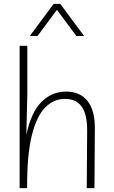

<svg xmlns="http://www.w3.org/2000/svg" viewBox="-20 -978 590 998"><path d="M82 0V-740H122V-492L117 -277Q141 -393 195 -447.5Q249 -502 324 -502Q396 -502 435 -453Q474 -404 473 -309L471 0H431L433 -301Q433 -383 405 -423.5Q377 -464 316 -464Q260 -464 215.5 -420Q171 -376 145.5 -274.5Q120 -173 121 0ZM417 -791H377L276 -927L175 -791H135L259 -958H293Z"/></svg>

Font: Livvic ExtraLight
Style: Regular
Weight: 275
Designer: Jacques Le Bailly, Baron von Fonthausen
Version: Version 1.001; ttfautohint (v1.8.2)